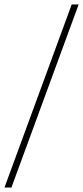

<svg xmlns="http://www.w3.org/2000/svg" viewBox="-52 -717 371 857"><path d="M-32 120 268 -697H299L-1 120Z"/></svg>

Font: Wachinanga
Style: Regular
Weight: 400
Designer: deFharo
Foundry: deFharo
Version: Wachinanga: Version 2.001 2013